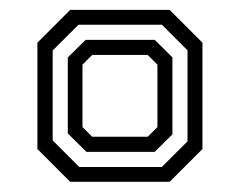

<svg xmlns="http://www.w3.org/2000/svg" viewBox="-20 -720 482 386"><path d="M121.1 -354.5 55.2 -420.4V-634.2L121.1 -700.1H321.1L387 -634.2V-420.4L321.1 -354.5ZM139.4 -384.3H305.4L357 -435.8V-618.8L305.4 -670.3H137.8L85.9 -618.5V-437.7ZM153.8 -414.7 116.3 -451.8V-604.4L152.2 -639.9H291L326.6 -604.7V-449.9L291 -414.7ZM165.3 -445.1H277L296.5 -464.6V-590L277 -609.5H165.3L145.8 -590V-464.6Z"/></svg>

Font: Tourney Medium
Style: Regular
Weight: 500
Designer: Tyler Finck
Foundry: Etcetera Type Co
Version: Version 1.015